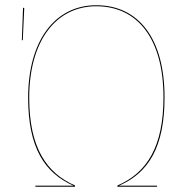

<svg xmlns="http://www.w3.org/2000/svg" viewBox="-20 -710 730 730"><path d="M345.9 -690.1C190.6 -690.1 87 -557.6 87 -338.1C87 -147 151 -51.4 259.6 -4H114.6V0H265.2V-4.8C156.9 -52 91.1 -148.7 91.1 -338.1C91.1 -554.9 192.8 -686.2 345.9 -686.2C504.6 -686.2 601.5 -560.6 601.5 -340C601.5 -153.1 539.5 -53.4 426.5 -4.8V0H577.1V-4H432.2C544.8 -52.7 605.6 -151.1 605.6 -340C605.6 -563.6 506.9 -690.1 345.9 -690.1ZM67.6 -680.3 63.1 -557.2H66.6L72.2 -680.1Z"/></svg>

Font: Fira Sans Four
Style: Regular
Weight: 100
Designer: Carrois Corporate & Edenspiekermann AG
Foundry: Carrois Corporate GbR & Edenspiekermann AG
Version: Version 4.203;PS 004.203;hotconv 1.0.88;makeotf.lib2.5.64775